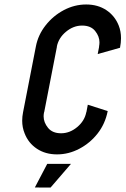

<svg xmlns="http://www.w3.org/2000/svg" viewBox="-20 -681 558 853"><path d="M414.1 -440.9 420.4 -473.6H419.9Q421.9 -483.9 421.9 -493.2Q421.9 -519.5 402.6 -543.5Q383.3 -567.4 344.7 -567.4Q306.2 -567.4 273.2 -540Q240.2 -512.7 232.4 -473.6H232.9L176.3 -182.6H175.8Q173.8 -172.9 173.8 -164.1Q173.8 -137.2 193.4 -113Q212.9 -88.9 251.5 -88.9Q290 -88.9 323 -116.5Q356 -144 363.3 -182.6H363.8L370.1 -215.8L458.5 -187.5Q447.3 -130.9 413.8 -88.1Q380.4 -45.4 332.8 -20.3Q285.2 4.9 233.4 4.9Q181.6 4.9 143.8 -20.3Q106 -45.4 89.4 -88.4Q78.6 -114.7 78.6 -145Q78.6 -163.1 82.5 -182.6L139.2 -473.6Q148.9 -525.4 182.4 -568.1Q215.8 -610.8 263.4 -636Q311 -661.1 362.8 -661.1Q414.6 -661.1 452.4 -636Q490.2 -610.8 507.3 -567.9Q517.6 -542 517.6 -511.2Q517.6 -491.2 513.2 -468.8ZM189.9 46.9H295.4L204.6 152.3L134.8 151.9Z"/></svg>

Font: Lambda
Style: Italic
Weight: 400
Italic angle: -11°
Designer: GGBotNet
Version: 0.22